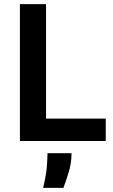

<svg xmlns="http://www.w3.org/2000/svg" viewBox="-20 -680 545 926"><path d="M76 0V-660H202V0ZM105 0V-108H490V0ZM188 226Q203 164 206 123Q209 82 209 59H325Q325 106 312 148.5Q299 191 286 226Z"/></svg>

Font: Bricolage Grotesque 18pt SemiBold
Style: Regular
Weight: 600
Version: Version 1.001;gftools[0.9.33.dev8+g029e19f]